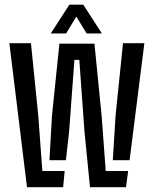

<svg xmlns="http://www.w3.org/2000/svg" viewBox="-20 -780 640 800"><path d="M355 0 332 -231.5 310.5 -530.5H290L268 -231.5L254.5 -112.5H186L196.5 -297.5L227.5 -598H373.5L403.5 -297.5L420.5 -67.5H514L505 0ZM92.5 0 19 -600H109L139.5 -297.5L156.5 -67.5H249.5L243 0ZM450 -112.5 461.5 -297.5 492.5 -600H581.5L520 -112.5ZM191.5 -640.5 269 -760.5H327L404.5 -640.5H341L298 -711L255.5 -640.5Z"/></svg>

Font: Big Shoulders Stencil Text Thin Medium
Style: Regular
Weight: 500
Version: Version 2.001